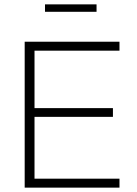

<svg xmlns="http://www.w3.org/2000/svg" viewBox="-20 -859 627 879"><path d="M93 0V-668H527V-627H138V-364H497V-324H138V-41H527V0ZM186 -805V-839H422V-805Z"/></svg>

Font: Gantari ExtraLight
Style: Regular
Weight: 250
Designer: Anugrah Pasau
Foundry: Lafontype
Version: Version 1.000